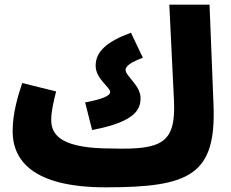

<svg xmlns="http://www.w3.org/2000/svg" viewBox="-20 -780 987 821"><path d="M432 21C791 21 905 -31 893 -332L876 -760H704L724 -349C732 -168 673 -139 458 -145C254 -145 199 -195 199 -267C199 -306 210 -349 220 -389L75 -425C58 -374 34 -298 34 -219C34 -96 118 21 432 21ZM374 -224C561 -260 581 -313 581 -361C581 -414 517 -455 517 -481C517 -497 539 -514 591 -533L540 -640C436 -602 389 -559 389 -499C389 -443 451 -407 451 -387C451 -370 418 -356 344 -342Z"/></svg>

Font: Noto Sans Arabic SemCond Blk
Style: Regular
Weight: 900
Width: 4
Designer: Monotype Design Team, Nadine Chahine, Nizar Qandah and Khaled Hosny
Foundry: Monotype Imaging Inc.
Version: Version 2.012